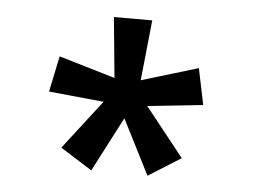

<svg xmlns="http://www.w3.org/2000/svg" viewBox="-37 -801 604 459"><g transform="rotate(5 265.0 -571.5)"><path d="M332 -386 410 -435 317 -552 450 -566 432 -653 296 -612 311 -757H219L233 -612L98 -652L80 -566L212 -553L121 -435L197 -387L265 -518Z"/></g></svg>

Font: Noto Sans Mono Condensed Medium
Style: Regular
Weight: 500
Width: 3
Designer: Monotype Design Team
Foundry: Monotype Imaging Inc.
Version: Version 2.014